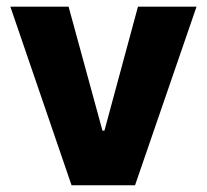

<svg xmlns="http://www.w3.org/2000/svg" viewBox="-20 -550 614 570"><path d="M380.9 0H192.4L10.7 -530.3H183.6L284.2 -162.1H290L389.6 -530.3H563.5Z"/></svg>

Font: Pretendard GOV ExtraBold
Style: Regular
Weight: 800
Designer: Base glyphs from Inter by Rasmus Andersson; Hangeul glyphs from Noto Sans CJK(Source Han Sans) by Jang Soo-young and Kan
Foundry: Kil Hyung-jin
Version: Version 1.309